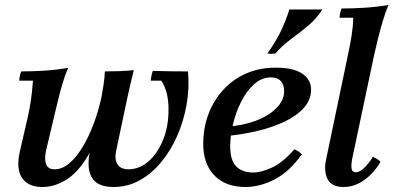

<svg xmlns="http://www.w3.org/2000/svg" viewBox="-20 -734 1576 769"><path d="M386 -343H414Q385 -209 343.5 -130.5Q302 -52 252 -18.5Q202 15 150 15Q93 15 68.5 -21Q44 -57 59 -125L91 -264Q99 -299 104 -333.5Q109 -368 112 -411H57Q57 -419 59.5 -430Q62 -441 65 -448Q112 -448 158.5 -451Q205 -454 253 -462Q242 -438 231 -401.5Q220 -365 211.5 -328.5Q203 -292 196 -264L164 -129Q157 -95 165 -75.5Q173 -56 199 -56Q229 -56 257.5 -80Q286 -104 310.5 -144.5Q335 -185 354.5 -236.5Q374 -288 386 -343ZM733 -448Q739 -382 727.5 -316Q716 -250 690 -190.5Q664 -131 625.5 -84.5Q587 -38 539 -11.5Q491 15 435 15Q371 15 348.5 -22Q326 -59 340 -127L386 -343Q391 -370 395 -396Q399 -422 400 -448Q430 -448 458 -449Q486 -450 516 -453Q508 -422 502 -395.5Q496 -369 490 -342L445 -129Q438 -96 450.5 -76Q463 -56 495 -56Q538 -56 574 -87Q610 -118 632.5 -172Q655 -226 655 -296Q655 -329 648.5 -357.5Q642 -386 626 -411H584Q584 -418 586.5 -430.5Q589 -443 592 -450Q627 -449 664.5 -448.5Q702 -448 733 -448Z M995 -43Q1024 -43 1067.5 -62Q1111 -81 1159 -136Q1168 -132 1175 -127.5Q1182 -123 1189 -116Q1139 -46 1080 -15.5Q1021 15 963 15Q884 15 839 -31Q794 -77 794 -157Q794 -221 814.5 -276Q835 -331 873.5 -373.5Q912 -416 965.5 -439.5Q1019 -463 1084 -463Q1138 -463 1168.5 -450.5Q1199 -438 1212.5 -418.5Q1226 -399 1226 -376Q1226 -335 1198 -303Q1170 -271 1121 -247.5Q1072 -224 1011 -209.5Q950 -195 885 -189L882 -226Q949 -230 1002 -249.5Q1055 -269 1086.5 -300.5Q1118 -332 1118 -368Q1118 -394 1105 -409Q1092 -424 1066 -424Q1028 -424 997.5 -396.5Q967 -369 945.5 -326Q924 -283 913 -235.5Q902 -188 902 -148Q902 -92 926 -67.5Q950 -43 995 -43ZM1271 -696Q1248 -659 1213.5 -630.5Q1179 -602 1144.5 -576.5Q1110 -551 1083 -520Q1067 -517 1051 -520Q1086 -569 1106 -611.5Q1126 -654 1139 -696Z M1356 15Q1308 15 1292 -17Q1276 -49 1286 -95L1374 -516Q1382 -553 1388 -590Q1394 -627 1395 -663H1340Q1340 -670 1342.5 -681.5Q1345 -693 1348 -700Q1393 -700 1440.5 -703Q1488 -706 1536 -714Q1525 -689 1514 -652.5Q1503 -616 1494 -579.5Q1485 -543 1479 -516L1391 -100Q1386 -75 1388 -59.5Q1390 -44 1405 -44Q1419 -44 1435.5 -58.5Q1452 -73 1474 -106Q1482 -102 1489.5 -97.5Q1497 -93 1504 -86Q1478 -41 1439 -13Q1400 15 1356 15Z"/></svg>

Font: Poltawski Nowy Medium
Style: Italic
Weight: 500
Italic angle: -12°
Version: Version 1.001;gftools[0.9.25]